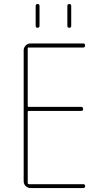

<svg xmlns="http://www.w3.org/2000/svg" viewBox="-20 -950 540 970"><path d="M134.8 0Q120.1 0 109.9 -9.8Q99.6 -19.5 99.6 -35.2V-695.3Q99.6 -710 109.9 -720.2Q120.1 -730.5 134.8 -730.5H400.4Q410.2 -730.5 410.2 -720.2Q410.2 -710 400.4 -710H125Q120.1 -710 120.1 -705.1V-415Q120.1 -410.2 125 -410.2H389.6Q399.4 -410.2 399.9 -399.9Q400.4 -389.6 389.6 -389.6H125Q120.1 -389.6 120.1 -384.8V-25.4Q120.1 -20.5 125 -19.5H400.4Q410.2 -19.5 410.2 -9.8Q410.2 0 400.4 0ZM320.3 -820.3V-919.9Q320.3 -929.7 330.1 -929.7Q339.8 -929.7 339.8 -919.9V-820.3Q339.8 -809.6 330.1 -809.6Q320.3 -809.6 320.3 -820.3ZM160.2 -820.3V-919.9Q160.2 -929.7 169.9 -929.7Q179.7 -929.7 179.7 -919.9V-820.3Q179.7 -809.6 169.9 -809.6Q160.2 -809.6 160.2 -820.3Z"/></svg>

Font: Rounded Mgen+ 1mn thin
Style: Regular
Weight: 100
Designer: [Source Han Sans]
Ryoko NISHIZUKA  (kana & ideographs); Paul D. Hunt (Latin, Greek & Cyrillic); Wenlong ZHANG  (bopomofo
Version: Version 1.059.20150602